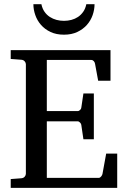

<svg xmlns="http://www.w3.org/2000/svg" viewBox="-20 -915 623 935"><path d="M32.2 0V-43L84 -46.9Q94.7 -47.9 100.3 -54.7Q106 -61.5 106 -68.8V-602.1Q106 -609.4 100.3 -616.2Q94.7 -623 84 -624L32.2 -627.9V-670.9H518.1V-522H458L442.9 -604Q441.9 -611.3 436.8 -617.2Q431.6 -623 424.8 -623H208V-374H357.9Q364.7 -374 370.4 -379.9Q376 -385.7 376 -391.1L386.2 -460H437V-236.8H386.2L376 -306.2Q376 -311.5 370.1 -317.9Q364.3 -324.2 357.9 -324.2H208V-48.8H460.9Q467.3 -48.8 472.7 -55.7Q478 -62.5 479 -67.9L497.1 -167H550.8V0ZM440.4 -894.5Q440.4 -868.2 431.2 -841.6Q421.9 -814.9 403.1 -793.7Q384.3 -772.5 356.4 -759.3Q328.6 -746.1 291.5 -746.1Q253.9 -746.1 226.1 -759.3Q198.2 -772.5 179.7 -793.7Q161.1 -814.9 151.9 -841.6Q142.6 -868.2 142.6 -894.5H181.6Q186 -873 196.8 -857.7Q207.5 -842.3 222.7 -832.5Q237.8 -822.8 255.4 -818.1Q272.9 -813.5 291.5 -813.5Q310.1 -813.5 327.6 -818.1Q345.2 -822.8 359.9 -832.5Q374.5 -842.3 385.3 -857.7Q396 -873 400.4 -894.5Z"/></svg>

Font: Charis SIL Eur
Style: Regular
Weight: 400
Foundry: SIL International
Version: Version 5.000